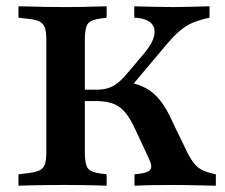

<svg xmlns="http://www.w3.org/2000/svg" viewBox="-20 -591 717 611"><path d="M178.2 -2.4Q154.8 -2.4 128.6 -2Q102.4 -1.6 79 -1.2Q55.6 -0.8 38.7 0V-36.3L66.1 -39.5Q91.9 -42.7 104.8 -48.4Q117.7 -54 122.6 -67.3Q127.4 -80.6 127.4 -105.6V-465.3Q127.4 -490.3 122.6 -503.6Q117.7 -516.9 104.8 -523Q91.9 -529 66.1 -531.5L38.7 -534.7V-571Q55.6 -571 79 -570.2Q102.4 -569.4 128.6 -569Q154.8 -568.5 178.2 -568.5H187.9H196.8Q217.7 -568.5 240.3 -569Q262.9 -569.4 283.9 -570.2Q304.8 -571 319.4 -571V-534.7L300.8 -532.3Q269.4 -528.2 259.7 -515.7Q250 -503.2 250 -465.3V-105.6Q250 -67.7 259.7 -55.2Q269.4 -42.7 300.8 -38.7L319.4 -36.3V0Q304.8 -0.8 283.9 -1.2Q262.9 -1.6 240.3 -2Q217.7 -2.4 196.8 -2.4H187.9ZM408.1 0V-36.3Q447.6 -39.5 457.3 -49.6Q466.9 -59.7 453.2 -87.9L410.5 -179Q394.4 -214.5 377.8 -233.9Q361.3 -253.2 339.5 -261.3Q317.7 -269.4 284.7 -269.4H227.4V-305.6H286.3Q308.1 -305.6 323.8 -310.5Q339.5 -315.3 354 -326.6Q368.5 -337.9 384.7 -357.3L437.9 -420.2Q465.3 -452.4 470.6 -477.8Q475.8 -503.2 460.1 -518.1Q444.4 -533.1 407.3 -534.7V-571Q438.7 -570.2 468.5 -569.4Q498.4 -568.5 531.5 -568.5Q558.9 -568.5 585.1 -569.4Q611.3 -570.2 646.8 -571V-534.7Q616.1 -528.2 594 -519Q571.8 -509.7 552.4 -493.1Q533.1 -476.6 510.5 -450L386.3 -302.4V-329.8Q421 -323.4 445.6 -309.7Q470.2 -296 490.3 -270.6Q510.5 -245.2 529 -203.2L575.8 -106.5Q587.1 -83.9 598.8 -69.8Q610.5 -55.6 626.6 -48.4Q642.7 -41.1 666.9 -36.3V0Q636.3 -0.8 613.7 -1.2Q591.1 -1.6 573.4 -2Q555.6 -2.4 537.9 -2.4Q504.8 -2.4 473.4 -2Q441.9 -1.6 408.1 0Z"/></svg>

Font: Playfair 9pt
Style: Bold
Weight: 700
Designer: Claus Eggers Sørensen
Foundry: Claus Eggers Sørensen
Version: Version 2.203